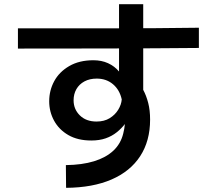

<svg xmlns="http://www.w3.org/2000/svg" viewBox="-20 -838 1040 921"><path d="M297 63 296 -46Q374 -47 431 -64.5Q488 -82 523.5 -115Q559 -148 571 -197Q574 -209 576 -220Q578 -231 579 -243Q563 -222 540 -203.5Q517 -185 487 -174.5Q457 -164 418 -164Q353 -164 308 -190Q263 -216 239.5 -259Q216 -302 216 -352Q216 -404 240 -448.5Q264 -493 312 -521Q360 -549 428 -549Q467 -549 498 -535Q529 -521 551 -495V-818H667V-407Q682 -379 691 -344Q700 -309 700 -264Q700 -162 652.5 -89Q605 -16 515 23Q425 62 297 63ZM443 -255Q480 -255 506 -271Q532 -287 547 -311.5Q562 -336 564 -361Q554 -407 522 -434Q490 -461 444 -461Q410 -461 385 -447.5Q360 -434 346.5 -410.5Q333 -387 333 -357Q333 -314 363 -284.5Q393 -255 443 -255ZM66 -605V-702Q283 -702 500 -702Q717 -702 934 -705V-608Q717 -606 500 -605.5Q283 -605 66 -605Z"/></svg>

Font: Murecho Thin Medium
Style: Regular
Weight: 500
Version: Version 1.010